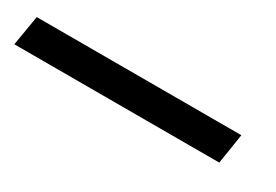

<svg xmlns="http://www.w3.org/2000/svg" viewBox="-68 -148 522 363"><g transform="rotate(30 193.0 33.0)"><path d="M399.5 0H-47.2L-58.2 65.7H389.2Z"/></g></svg>

Font: TID UI Light
Style: Italic
Weight: 300
Italic angle: -9.39999°
Designer: The TID Project Authors
Foundry: Bakken & Bæck
Version: Version 1.001;hotconv 1.0.109;makeotfexe 2.5.65596